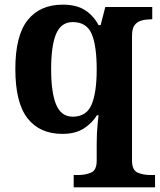

<svg xmlns="http://www.w3.org/2000/svg" viewBox="-20 -566 688 826"><path d="M297 240V187H315Q348 187 372 176.5Q396 166 396 125V52Q396 31 397 9Q398 -13 400 -33.5Q402 -54 404 -70H397Q376 -36 340 -13Q304 10 248 10Q151 10 98.5 -57Q46 -124 46 -269Q46 -413 99 -479.5Q152 -546 250 -546Q309 -546 345.5 -522.5Q382 -499 404 -458H413L433 -536H635V-483H631Q609 -483 590 -478Q571 -473 559.5 -458.5Q548 -444 548 -413V125Q548 166 572 176.5Q596 187 629 187H647V240ZM293 -64Q352 -64 374 -116Q396 -168 396 -267Q396 -371 374 -421Q352 -471 293 -471Q243 -471 221.5 -420.5Q200 -370 200 -268Q200 -168 221.5 -116Q243 -64 293 -64Z"/></svg>

Font: Noto Serif Test
Style: Regular
Weight: 400
Version: Version 1.000